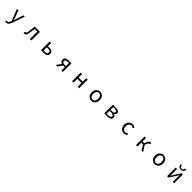

<svg xmlns="http://www.w3.org/2000/svg" viewBox="1213 -4575 8574 8574"><g transform="rotate(45 5500.0 -288.5)"><path d="M339.8 234.4Q304.7 234.4 276.4 222.7L293.9 150.4Q318.4 159.2 335 159.2Q418.9 159.2 458 42L470.7 1L252 -543H347.7L458 -241.2Q466.8 -215.8 485.4 -162.6Q503.9 -109.4 510.7 -88.9H515.6Q551.8 -209 561.5 -241.2L658.2 -543H747.1L542 44.9Q509.8 134.8 462.9 184.6Q416 234.4 339.8 234.4Z M1264.6 12.7Q1240.2 12.7 1214.8 4.9L1233.4 -79.1Q1247.1 -75.2 1256.8 -75.2Q1317.4 -75.2 1330.1 -191.4Q1347.7 -333 1372.1 -543H1705.1V0H1613.3V-468.8H1444.3Q1418.9 -255.9 1407.2 -168Q1385.7 12.7 1264.6 12.7Z M2317.4 0V-543H2408.2V-341.8H2511.7Q2612.3 -341.8 2669.4 -300.3Q2726.6 -258.8 2726.6 -172.9Q2726.6 -85.9 2669.4 -43Q2612.3 0 2511.7 0ZM2408.2 -73.2H2502Q2571.3 -73.2 2604.5 -97.2Q2637.7 -121.1 2637.7 -172.9Q2637.7 -224.6 2604.5 -248.5Q2571.3 -272.5 2502 -272.5H2408.2Z M3603.5 -281.2V-471.7H3518.6Q3381.8 -471.7 3381.8 -379.9Q3381.8 -332 3417.5 -306.6Q3453.1 -281.2 3518.6 -281.2ZM3503.9 -543H3695.3V0H3603.5V-214.8H3503.9H3502L3351.6 0H3249L3415 -226.6Q3291 -264.6 3291 -381.8Q3291 -543 3503.9 -543Z M4277.3 0V-543H4368.2V-323.2H4630.9V-543H4721.7V0H4630.9V-242.2H4368.2V0Z M5678.2 -64.5Q5604.5 12.7 5500 12.7Q5395.5 12.7 5321.8 -64.5Q5248 -141.6 5248 -271.5Q5248 -401.4 5321.8 -479Q5395.5 -556.6 5500 -556.6Q5604.5 -556.6 5678.2 -479Q5752 -401.4 5752 -271.5Q5752 -141.6 5678.2 -64.5ZM5386.7 -120.6Q5429.7 -63.5 5500 -63.5Q5570.3 -63.5 5614.3 -120.6Q5658.2 -177.7 5658.2 -271.5Q5658.2 -365.2 5614.3 -423.3Q5570.3 -481.4 5500 -481.4Q5429.7 -481.4 5386.7 -423.3Q5343.8 -365.2 5343.8 -271.5Q5343.8 -177.7 5386.7 -120.6Z M6308.6 0V-543H6517.6Q6717.8 -543 6717.8 -405.3Q6717.8 -361.3 6693.8 -331.5Q6669.9 -301.8 6627 -290V-285.2Q6677.7 -273.4 6709.5 -241.7Q6741.2 -210 6741.2 -156.2Q6741.2 -77.1 6683.1 -38.6Q6625 0 6525.4 0ZM6398.4 -315.4H6502Q6627.9 -315.4 6627.9 -397.5Q6627.9 -477.5 6507.8 -477.5H6398.4ZM6398.4 -65.4H6515.6Q6650.4 -65.4 6650.4 -161.1Q6650.4 -203.1 6614.3 -226.6Q6578.1 -250 6509.8 -250H6398.4Z M7550.8 12.7Q7439.5 12.7 7367.7 -63.5Q7295.9 -139.6 7295.9 -271.5Q7295.9 -402.3 7372.6 -479.5Q7449.2 -556.6 7558.6 -556.6Q7644.5 -556.6 7716.8 -493.2L7669.9 -431.6Q7615.2 -481.4 7561.5 -481.4Q7487.3 -481.4 7439.5 -422.9Q7391.6 -364.3 7391.6 -271.5Q7391.6 -177.7 7438 -120.6Q7484.4 -63.5 7559.6 -63.5Q7628.9 -63.5 7687.5 -117.2L7726.6 -55.7Q7652.3 12.7 7550.8 12.7Z M8579.1 -286.1 8763.7 0H8664.1L8511.7 -245.1H8404.3V0H8313.5V-543H8404.3V-319.3H8509.8L8563.5 -440.4Q8592.8 -507.8 8625.5 -532.2Q8658.2 -556.6 8706.1 -556.6Q8721.7 -556.6 8737.3 -550.8L8721.7 -464.8Q8712.9 -467.8 8704.1 -467.8Q8679.7 -467.8 8662.1 -453.1Q8644.5 -438.5 8625 -392.6Z M9678.2 -64.5Q9604.5 12.7 9500 12.7Q9395.5 12.7 9321.8 -64.5Q9248 -141.6 9248 -271.5Q9248 -401.4 9321.8 -479Q9395.5 -556.6 9500 -556.6Q9604.5 -556.6 9678.2 -479Q9752 -401.4 9752 -271.5Q9752 -141.6 9678.2 -64.5ZM9386.7 -120.6Q9429.7 -63.5 9500 -63.5Q9570.3 -63.5 9614.3 -120.6Q9658.2 -177.7 9658.2 -271.5Q9658.2 -365.2 9614.3 -423.3Q9570.3 -481.4 9500 -481.4Q9429.7 -481.4 9386.7 -423.3Q9343.8 -365.2 9343.8 -271.5Q9343.8 -177.7 9386.7 -120.6Z M10276.4 0V-543H10365.2V-316.4Q10365.2 -283.2 10361.3 -205.6Q10357.4 -127.9 10356.4 -116.2H10360.4Q10403.3 -182.6 10432.6 -232.4L10638.7 -543H10723.6V0H10634.8V-226.6Q10634.8 -267.6 10643.6 -427.7H10639.6Q10587.9 -344.7 10567.4 -310.5L10361.3 0ZM10328.1 -810.5H10402.3Q10407.2 -694.3 10503.9 -694.3Q10598.6 -694.3 10602.5 -810.5H10677.7Q10674.8 -737.3 10632.8 -689Q10590.8 -640.6 10503.9 -640.6Q10417 -640.6 10374.5 -689Q10332 -737.3 10328.1 -810.5Z"/></g></svg>

Font: GenEi Gothic M Regular
Style: Regular
Weight: 400
Designer: o_tamon (Modified); [Source Han Sans]
Ryoko NISHIZUKA  (kana & ideographs); Paul D. Hunt (Latin, Greek & Cyrillic); Wenl
Version: Version 1.1a;Original Version 1.004